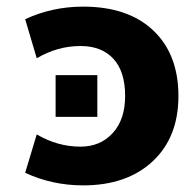

<svg xmlns="http://www.w3.org/2000/svg" viewBox="-20 -550 590 580"><path d="M148 -197V-323H274V-197ZM91 -144Q154 -107 223 -107Q283 -107 320.5 -148Q358 -189 358 -260Q358 -334 322.5 -372.5Q287 -411 223 -411Q154 -411 91 -374L56 -492Q138 -530 231 -530Q367 -530 443 -458Q519 -386 519 -260Q519 -135 441 -62.5Q363 10 231 10Q138 10 56 -28Z"/></svg>

Font: Mplus 1p ExtraBold
Style: Regular
Weight: 800
Version: Version 1.061